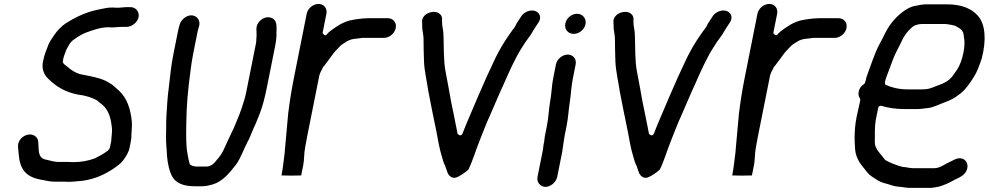

<svg xmlns="http://www.w3.org/2000/svg" viewBox="-20 -760 4918 955"><path d="M539.2 -722.5C529.2 -722.5 520.7 -722 511.1 -720.7C486.4 -715.5 466.6 -712.6 445.6 -707C392.5 -692.6 349.7 -671 307 -644C285.8 -629.9 264.3 -607.4 249 -584.7C236.3 -565.8 223.1 -548.1 216.6 -526.7C216.5 -526.4 216.3 -525.7 216.1 -525.3C207.6 -505.1 200.1 -483.9 195.5 -461C195.5 -460.8 195.4 -460.3 195.3 -460C184.2 -419.8 199.2 -388 219.5 -368.7C259.1 -330 302.5 -301.5 373.2 -288.4C407.2 -285.1 439.9 -273.3 463.5 -260.2C464.4 -259.7 465.6 -258.8 466.3 -257.8C469.6 -253.7 474.1 -250.6 480.7 -245.6C512.7 -223.4 528.2 -186.5 533.8 -145L536.6 -124C539.1 -105.1 533.7 -78.9 533.7 -62.5C533.7 -61.8 533.6 -60.8 533.5 -60L526.9 -27C525.7 -20.9 519.3 -12.7 515 -9.5C496.5 4 474.4 16.6 453.7 26.9C453.3 27.1 452.6 27.4 452.1 27.6C421.7 38.9 384.7 46.5 346.7 46.5C338.6 46.5 330.1 45.5 319.9 45.5H269.9C265.1 45.5 262.8 45.4 256.9 44.3L243.8 42.4C234.6 41 227.6 37.7 215.2 35.4C179 30.9 173.8 9.1 172.1 -20.9L170.1 -55.7C168.9 -68.3 163.3 -77.7 152.3 -84.6C119.2 -105.3 66.1 -73.8 69.7 -28.5L72.9 5.6C78.4 80.2 107.2 118.5 178.6 132.7C205.3 136.9 222.6 143.5 250.4 143.5H300.4C308.5 143.5 315.2 143.8 322.8 144.5C339.2 144.4 358.9 142.1 374.7 140.6L394.8 138.6C452.3 129.8 496 109.9 541.1 81.1C563.3 65.6 580.7 54.1 593.8 36.1C606.8 18.7 620.1 -2.8 624.5 -25L628.7 -46C630.6 -55.5 632 -64.2 633.2 -73.3C633.3 -98.3 637.6 -133.8 635.8 -154.5C629.5 -218.1 611.7 -272.3 572.8 -308.2C559.2 -321.4 554 -323.7 541.4 -336.1C530.5 -345.1 521.7 -348 505.9 -357.8C473.3 -373.2 431 -381.1 385.3 -389.7C355 -396.8 332 -412.5 313.9 -429.2C309.6 -433.3 290 -443.3 292.5 -456L295.5 -471C298.2 -484.4 306.3 -500 309.8 -512.1C310.2 -513.5 311 -515.2 312 -516.6C318.2 -525.6 327.2 -552.1 350.8 -565.4C367.9 -577.9 390 -591.7 410.1 -598.7C441.1 -609.5 478.2 -624.5 519.7 -624.5C526.2 -624.5 531.7 -624.2 540 -623.5C552.8 -623.6 571.5 -626.5 587.1 -626.5L610.1 -626.5C636.3 -626.5 664.1 -649.2 669.3 -675C674.4 -701 655.6 -724.5 629.6 -724.5H606.6C596.5 -724.5 579.7 -721.5 564 -721.5C554.8 -721.5 546.4 -722.5 539.2 -722.5Z M898.7 -672C886.2 -662.9 878.2 -652 873.9 -638.7L870.8 -628C868.4 -619.1 866.5 -611.2 865.3 -605L843.5 -496C830.4 -430.1 828.2 -397.5 820.1 -328.9C812.9 -277.2 810.1 -224.1 807.7 -181.7C805.8 -152.6 807.1 -109 805.9 -78.1C805.3 -47 808.2 -32.4 809.5 -7L810.7 16.7C814.5 56.7 822.5 93.4 837.9 120.4C854.8 150 892.3 166.5 947.8 166.5H985.8C1004.3 166.5 1022.4 161.7 1038.9 157.1C1087.2 142 1120.5 102.5 1154.5 57.9C1177.1 27.8 1195.4 -26.8 1218.9 -68.9C1226.8 -85.2 1241.1 -123.6 1252 -145.4C1260.4 -164.1 1266.9 -182.9 1275.5 -204.3C1288.4 -239.6 1298.9 -282.3 1307 -323L1349.5 -536C1352.5 -551 1353.6 -562.7 1354.9 -577.2L1355.2 -593.8C1356.1 -631.9 1357.8 -655.5 1336.6 -667.9C1311.3 -682.6 1281.7 -670.1 1265.7 -647.8C1249 -624.4 1258 -605.2 1256.1 -579.6L1254.9 -563.6C1254.5 -557.7 1254.8 -552.4 1253.7 -547L1204.8 -302C1199.6 -276.2 1190.7 -245.7 1181.3 -220L1172.1 -194.1C1172 -193.8 1171.8 -193.3 1171.7 -193C1160.8 -168.7 1146.4 -127.4 1131.9 -100.2C1120.9 -78.7 1104.4 -40.5 1091.7 -13.5C1079.7 10 1072.5 19.1 1057.4 36.5C1047.5 49.7 1032 68.5 1005.3 68.5H959.3C948.9 68.5 926.2 63.9 923.7 55.6C919.8 42.6 916.7 27.9 913.9 12.6C906.5 -24.3 906.4 -54.4 906 -96.5C906.6 -175.8 908.2 -245.1 918.6 -336.1C927.8 -401.7 929.1 -433.7 941.5 -496L963.3 -605C964.1 -609 965.5 -614.2 967.2 -619.3L970.3 -630.1C981.3 -669.4 939.9 -701.8 898.7 -672Z M1792.5 -668.5C1785.6 -668.5 1778.7 -667.5 1771.6 -666.6L1755.8 -664.7C1750.7 -663.6 1742.3 -662.2 1736.7 -661.6C1711.6 -657.9 1689.7 -648.7 1668.2 -636.7L1641.3 -619.1C1626 -608.6 1612.6 -598.4 1607 -590.4C1595.9 -574.5 1584.5 -596 1584.5 -596L1603.6 -692C1608.9 -718.2 1590.9 -740.5 1564.3 -740.5C1537.7 -740.5 1510.9 -718.2 1505.6 -692L1441.8 -372C1429.8 -311.9 1420.3 -251.4 1413.4 -195.2C1408.5 -133.3 1401.9 -75.2 1397 -13.6C1397 -13.5 1396.8 -7 1396.6 -5.7C1391.1 32.5 1388.5 70.2 1380.7 109L1380 112.6C1387.9 113.1 1405.5 113.5 1428.3 113.5C1451.6 113.5 1468.2 113.2 1478 112.6L1488.7 59C1494.1 31.8 1491.3 6 1497.8 -26.8C1500.6 -43.7 1503.9 -62 1507.5 -80L1568.2 -384C1570.9 -397.6 1582.1 -414.8 1584.5 -420.5C1586.1 -426.9 1589 -428.2 1593.8 -434.1C1611.6 -458.4 1620.6 -469 1637.3 -492.8C1651.8 -512 1662.8 -520.1 1675.4 -534.2C1676.4 -535.3 1677.9 -536.5 1679.4 -537.4C1691.5 -544.6 1701.7 -553.1 1715 -559.2C1732.4 -567.1 1749.2 -567.4 1766.9 -569.4L1779 -571.3C1779.5 -571.4 1780.4 -571.5 1781.1 -571.5H1889.1C1916.4 -571.5 1943 -593.5 1948.4 -620.5C1953.8 -647.5 1936 -669.5 1908.7 -669.5H1813.7C1806.2 -669.5 1799.2 -668.5 1792.5 -668.5Z M2193.9 63.6 2195.6 69.1 2207.2 101.9C2214.9 116.4 2230.3 130 2251.5 122.1C2268.2 116 2295.1 97.1 2309.2 84.2C2328.6 48.6 2348.7 -20.2 2368.1 -66.8C2384.9 -108.2 2398.4 -145.8 2416.9 -185.3C2432.8 -220.6 2466.8 -302.5 2484.8 -340.1C2513.3 -404.8 2542 -470.5 2577.5 -525.6L2595 -552.8C2608.9 -573.4 2617.3 -580.7 2626.7 -598.5C2636.8 -616.2 2647.9 -632.6 2658 -647.5C2675.5 -673.2 2663.5 -695.9 2645.8 -703.8C2619.8 -715.5 2588.7 -700.1 2575.5 -683.1C2567.8 -671.7 2560.1 -658.8 2550 -644.2C2546.9 -638.9 2541.6 -623.9 2530.5 -612.4C2525.9 -606.5 2519.8 -598.1 2512.5 -587.1C2487.4 -551 2467.1 -517 2445.8 -474.7C2414.2 -408.7 2387.7 -350.5 2356.6 -277.6C2327.5 -207 2307.1 -164.3 2280.5 -96.1C2272.7 -76.3 2256.1 -94.1 2256.1 -94.1C2253.6 -108.4 2251 -121.6 2248.2 -134.1C2239.2 -175.6 2234.1 -208.5 2223.5 -255.8C2213.4 -312 2206.7 -350.7 2196.1 -404.4C2185.4 -460.5 2188.3 -528.4 2185.8 -586.2C2185.5 -613.7 2177.9 -627.8 2178.7 -656.1L2179 -667.5C2178.5 -677.7 2174.1 -686.6 2163.5 -693.9C2136.4 -712.6 2077.9 -692.8 2079.2 -651.3L2079.8 -639.6C2080.2 -631.1 2080.3 -624.5 2080.4 -617.2C2081.8 -604.4 2085.6 -589.9 2086.6 -568.4C2087.4 -533.6 2087.1 -486.7 2089.1 -450.7C2091.4 -404.7 2103.8 -353.2 2110.7 -305.3C2122.8 -244.1 2138.1 -164.1 2150.7 -105.8C2158.3 -65.3 2166 -18.9 2177 15.5C2183.1 34.8 2185.6 50.6 2193.9 63.6Z M2686.7 -56 2683.9 -42C2682.2 -33.3 2682.4 -24.7 2680.7 -16L2653.5 120C2648.4 145.9 2667.2 169.5 2693.2 169.5C2718.9 169.5 2746.3 146.2 2751.5 120L2776.3 -4C2778.5 -15 2778.9 -27 2781.9 -42C2784.2 -53.7 2785.4 -69.7 2788.3 -84L2797.9 -132C2806.6 -175.6 2807.4 -209 2814.3 -254.4C2820.2 -291.2 2821.4 -330.2 2829.4 -370L2843.3 -440C2848.6 -466.2 2830.6 -488.5 2804 -488.5C2777.4 -488.5 2750.6 -466.2 2745.3 -440L2731.4 -370C2723.5 -330.5 2723.8 -291.8 2715.5 -250.3C2709 -209.6 2708.6 -176 2699.9 -132L2690.3 -84C2688.2 -73.7 2688.4 -64.8 2686.7 -56ZM2791.9 -643C2786.2 -614.8 2805 -591.5 2833.6 -591.5C2860.8 -591.5 2886.8 -612.8 2892.3 -640C2897.8 -667.6 2878 -691.5 2850.5 -691.5C2823.3 -691.5 2797.3 -670.2 2791.9 -643Z M3145.9 63.6 3147.6 69.1 3159.2 101.9C3166.9 116.4 3182.3 130 3203.5 122.1C3220.2 116 3247.1 97.1 3261.2 84.2C3280.6 48.6 3300.7 -20.2 3320.1 -66.8C3336.9 -108.2 3350.4 -145.8 3368.9 -185.3C3384.8 -220.6 3418.8 -302.5 3436.8 -340.1C3465.3 -404.8 3494 -470.5 3529.5 -525.6L3547 -552.8C3560.9 -573.4 3569.3 -580.7 3578.7 -598.5C3588.8 -616.2 3599.9 -632.6 3610 -647.5C3627.5 -673.2 3615.5 -695.9 3597.8 -703.8C3571.8 -715.5 3540.7 -700.1 3527.5 -683.1C3519.8 -671.7 3512.1 -658.8 3502 -644.2C3498.9 -638.9 3493.6 -623.9 3482.5 -612.4C3477.9 -606.5 3471.8 -598.1 3464.5 -587.1C3439.4 -551 3419.1 -517 3397.8 -474.7C3366.2 -408.7 3339.7 -350.5 3308.6 -277.6C3279.5 -207 3259.1 -164.3 3232.5 -96.1C3224.7 -76.3 3208.1 -94.1 3208.1 -94.1C3205.6 -108.4 3203 -121.6 3200.2 -134.1C3191.2 -175.6 3186.1 -208.5 3175.5 -255.8C3165.4 -312 3158.7 -350.7 3148.1 -404.4C3137.4 -460.5 3140.3 -528.4 3137.8 -586.2C3137.5 -613.7 3129.9 -627.8 3130.7 -656.1L3131 -667.5C3130.5 -677.7 3126.1 -686.6 3115.5 -693.9C3088.4 -712.6 3029.9 -692.8 3031.2 -651.3L3031.8 -639.6C3032.2 -631.1 3032.3 -624.5 3032.4 -617.2C3033.8 -604.4 3037.6 -589.9 3038.6 -568.4C3039.4 -533.6 3039.1 -486.7 3041.1 -450.7C3043.4 -404.7 3055.8 -353.2 3062.7 -305.3C3074.8 -244.1 3090.1 -164.1 3102.7 -105.8C3110.3 -65.3 3118 -18.9 3129 15.5C3135.1 34.8 3137.6 50.6 3145.9 63.6Z M4034.5 -668.5C4027.6 -668.5 4020.7 -667.5 4013.6 -666.6L3997.8 -664.7C3992.7 -663.6 3984.3 -662.2 3978.7 -661.6C3953.6 -657.9 3931.7 -648.7 3910.2 -636.7L3883.3 -619.1C3868 -608.6 3854.6 -598.4 3849 -590.4C3837.9 -574.5 3826.5 -596 3826.5 -596L3845.6 -692C3850.9 -718.2 3832.9 -740.5 3806.3 -740.5C3779.7 -740.5 3752.9 -718.2 3747.6 -692L3683.8 -372C3671.8 -311.9 3662.3 -251.4 3655.4 -195.2C3650.5 -133.3 3643.9 -75.2 3639 -13.6C3639 -13.5 3638.8 -7 3638.6 -5.7C3633.1 32.5 3630.5 70.2 3622.7 109L3622 112.6C3629.9 113.1 3647.5 113.5 3670.3 113.5C3693.6 113.5 3710.2 113.2 3720 112.6L3730.7 59C3736.1 31.8 3733.3 6 3739.8 -26.8C3742.6 -43.7 3745.9 -62 3749.5 -80L3810.2 -384C3812.9 -397.6 3824.1 -414.8 3826.5 -420.5C3828.1 -426.9 3831 -428.2 3835.8 -434.1C3853.6 -458.4 3862.6 -469 3879.3 -492.8C3893.8 -512 3904.8 -520.1 3917.4 -534.2C3918.4 -535.3 3919.9 -536.5 3921.4 -537.4C3933.5 -544.6 3943.7 -553.1 3957 -559.2C3974.4 -567.1 3991.2 -567.4 4008.9 -569.4L4021 -571.3C4021.5 -571.4 4022.4 -571.5 4023.1 -571.5H4131.1C4158.4 -571.5 4185 -593.5 4190.4 -620.5C4195.8 -647.5 4178 -669.5 4150.7 -669.5H4055.7C4048.2 -669.5 4041.2 -668.5 4034.5 -668.5Z M4471.9 70.5C4471.1 70.5 4469.9 70.4 4469 70.1C4438 62 4408.9 50.4 4385 37.2C4384.1 36.7 4383 35.8 4382.2 34.8L4349.4 -6.2C4342.6 -14.6 4340 -21.5 4335.8 -29.7C4329.4 -42.2 4331.5 -62 4331.6 -79.5C4331 -116.9 4331.2 -150.1 4342.9 -197.3L4347.6 -221C4351 -238.1 4364.7 -233.4 4366 -233C4397 -223.6 4436.1 -217.5 4476.4 -217.5H4542.4C4560.8 -217.5 4577.2 -221 4593.3 -222.4C4620.9 -224.9 4647.3 -239.3 4675.3 -249.7C4707.9 -261 4732.5 -274.4 4757.2 -295C4783.9 -316 4801.9 -343.1 4822.5 -375.1C4840.1 -402 4850 -430.6 4863.2 -469.3C4887.3 -561.9 4881.1 -640.7 4843.7 -681.8C4813.4 -716.7 4763.8 -738.5 4690.4 -738.5H4583.4C4572.2 -738.5 4560.6 -736.2 4547.9 -733.7L4527.3 -729.8C4514.4 -727 4499.6 -720.6 4484.4 -710.9C4449.6 -688.3 4418.2 -655.7 4394.8 -617.3C4382.2 -596.2 4367.4 -562.6 4353.2 -537.8C4340.6 -514.3 4329.2 -485.1 4318.2 -455.2C4306.3 -419 4290.9 -387.6 4283.6 -351C4283 -347.9 4280.4 -343.6 4276.8 -341.2C4262.3 -331.3 4254.3 -319.8 4251.2 -304C4248.6 -290.9 4250.5 -280.2 4257.3 -270.3C4258.8 -268.1 4259.4 -265.1 4258.8 -262L4256.2 -248.8C4251.8 -230.2 4248.4 -214.6 4245.2 -198.7C4228.6 -130 4229.1 -70.6 4233.3 -16.4C4235.6 8.3 4242.7 23.4 4251.8 41.7C4258.1 53.5 4269 64.8 4279.3 79.4L4292.6 96.2C4308.6 116.1 4321.5 120.1 4345.9 137.2C4358 144.4 4375 150.5 4393 154.8C4414 160.4 4427 167.2 4448.1 168.5C4469.1 169.8 4485 174.5 4505.2 174.5H4608.2C4619.4 174.5 4634.5 170.8 4648.9 168.7C4670.7 163.4 4704.4 148 4723.1 137C4726.9 134.7 4729 133.3 4733.9 131.5C4758.1 120.4 4776.3 110.8 4786.5 90.4C4805.7 51.9 4774.8 11.2 4727.7 33.7C4713.7 41.8 4698.2 47.6 4685.7 54.6C4673.8 61 4651.6 76.5 4627.7 76.5H4521.7C4502.7 76.5 4486.1 70.5 4471.9 70.5ZM4563.9 -640.5H4683.9C4690.8 -640.5 4698.3 -638.2 4701.4 -638C4712.8 -637 4721.7 -633.3 4728.8 -632.4C4731 -632.1 4733.3 -631.1 4735 -629.3L4749.6 -621.2C4754.8 -618.3 4759.4 -614 4763.8 -609.5C4765 -608.2 4766.5 -604.9 4767.4 -603.8C4773.7 -596 4774 -575.4 4775.3 -569.8C4779.5 -549.1 4777 -523.2 4771.9 -498C4768.9 -482.7 4764.6 -465.5 4759.8 -453.5L4755.8 -443.5C4749.9 -428.7 4741.5 -413.9 4730.7 -399.5C4722.9 -389 4715.6 -375.9 4701.5 -364.2C4674.7 -341.8 4642.7 -335.8 4618.4 -324.8C4601 -316.9 4581.2 -315.5 4562 -315.5H4493C4451.7 -315.5 4413.3 -324.9 4386.5 -337.5C4373.5 -343.6 4390.6 -380.7 4395.3 -394L4412.5 -439.9C4427.1 -483.4 4442.3 -510 4461.1 -547.2C4476.1 -582.1 4497.5 -611.2 4526.1 -631.6C4536.9 -635.4 4547.5 -640.5 4563.9 -640.5Z"/></svg>

Font: Smoothie
Style: LightIt
Weight: 400
Foundry: Cannot Into Space Fonts
Version: Version 0.8